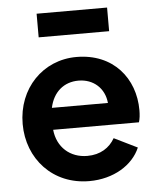

<svg xmlns="http://www.w3.org/2000/svg" viewBox="-54 -815 721 874"><g transform="rotate(-5 306.0 -378.0)"><path d="M319 12C430 12 519 -43 552 -121L446 -173C422 -131 380 -103 320 -103C241 -103 183 -155 175 -235H567C572 -250 574 -270 574 -290C574 -435 478 -556 309 -556C156 -556 39 -436 39 -273C39 -114 152 12 319 12ZM146 -660H468V-768H146ZM178 -335C193 -407 243 -448 309 -448C378 -448 428 -402 434 -335Z"/></g></svg>

Font: Mluvka
Style: Bold
Weight: 700
Designer: Modified by Jiří Krblich, Original typeface by Gumpita Rahayu
Foundry: Gumpita Rahayu & Jiří Krblich
Version: Version 2.000;Glyphs 3.1.1 (3134)